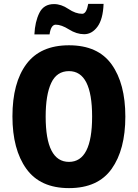

<svg xmlns="http://www.w3.org/2000/svg" viewBox="-20 -958 709 988"><path d="M625 -358Q625 -528 554.5 -626.5Q484 -725 335 -725Q188 -725 116 -628.5Q44 -532 44 -359Q44 -189 115.5 -89.5Q187 10 335 10Q484 10 554.5 -89Q625 -188 625 -358ZM215 -358Q215 -470 243.5 -531Q272 -592 335 -592Q454 -592 454 -358Q454 -125 335 -125Q215 -125 215 -358ZM513 -938H434Q425 -887 403 -887Q369 -887 332 -912Q295 -937 258 -937Q205 -937 182.5 -891.5Q160 -846 157 -781H235Q242 -831 267 -831Q296 -831 335 -806.5Q374 -782 413 -782Q453 -782 481.5 -820.5Q510 -859 513 -938Z"/></svg>

Font: Noto Sans Display SemiCondensed Extra
Style: Regular
Weight: 800
Width: 4
Designer: Monotype Design Team
Foundry: Monotype Imaging Inc.
Version: Version 1.900